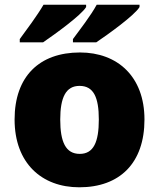

<svg xmlns="http://www.w3.org/2000/svg" viewBox="-20 -786 677 816"><path d="M573 -756V-766H391C367 -721 318 -658 290 -620V-606H389C441 -641 552 -721 573 -756ZM346 -756V-766H165C139 -721 92 -658 64 -620V-606H163C214 -641 325 -721 346 -756ZM594 -278C594 -461 479 -563 320 -563C147 -563 42 -461 42 -278C42 -93 157 10 317 10C489 10 594 -93 594 -278ZM236 -278C236 -372 260 -421 318 -421C378 -421 400 -372 400 -278C400 -183 378 -132 319 -132C259 -132 236 -183 236 -278Z"/></svg>

Font: Noto Sans Gujarati Black
Style: Regular
Weight: 900
Designer: Jelle Bosma - Monotype Design Team, Universal Thirst
Foundry: Monotype Imaging Inc.
Version: Version 2.106